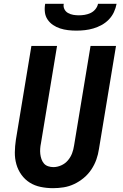

<svg xmlns="http://www.w3.org/2000/svg" viewBox="-20 -975 640 1003"><path d="M257 8Q224 8 192.5 1.5Q161 -5 135.5 -21Q110 -37 92 -62Q74 -87 65.5 -117Q57 -147 57.5 -179.5Q58 -212 63 -245L144 -735H278L194 -227Q191 -213 190 -198.5Q189 -184 190.5 -170.5Q192 -157 196.5 -144Q201 -131 209.5 -121Q218 -111 231.5 -106.5Q245 -102 259 -102Q279 -102 299.5 -111Q320 -120 334.5 -137Q349 -154 356.5 -174Q364 -194 367 -215L453 -735H586L497 -197Q493 -169 483.5 -142Q474 -115 457.5 -90Q441 -65 417.5 -45.5Q394 -26 367.5 -13.5Q341 -1 313 3.5Q285 8 257 8ZM379 -815Q357 -815 335.5 -817.5Q314 -820 294 -826.5Q274 -833 257 -844.5Q240 -856 228.5 -873Q217 -890 214.5 -911.5Q212 -933 216 -955H313Q310 -940 316.5 -927Q323 -914 335.5 -907Q348 -900 362.5 -897.5Q377 -895 392 -895Q407 -895 422.5 -897.5Q438 -900 453 -907Q468 -914 478.5 -927Q489 -940 492 -955H589Q585 -933 575 -911.5Q565 -890 548.5 -873Q532 -856 511 -844.5Q490 -833 468 -826.5Q446 -820 423.5 -817.5Q401 -815 379 -815Z"/></svg>

Font: Iosevka SS04 XBd Ex Obl
Style: Regular
Weight: 800
Width: 7
Italic angle: -9°
Monospace: yes
Designer: Belleve Invis
Foundry: Belleve Invis
Version: Version 19.0.0; ttfautohint (v1.8.4)